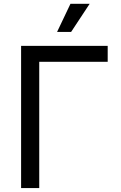

<svg xmlns="http://www.w3.org/2000/svg" viewBox="-20 -962 619 982"><path d="M530.8 -727.5V-646H180.7V0H87.9V-727.5ZM272 -798.8 340.3 -942.4H438.5L343.8 -798.8Z"/></svg>

Font: Inter Variable LoSnoCo
Style: Regular
Weight: 400
Designer: Rasmus Andersson
Foundry: rsms
Version: Version 4.000;git-a52131595; featfreeze: case,dlig,ss01,ss02